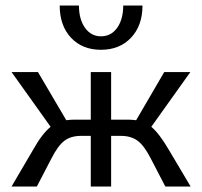

<svg xmlns="http://www.w3.org/2000/svg" viewBox="-20 -678 735 698"><path d="M197 -658H267Q267 -608 289 -577Q311 -546 347 -546Q384 -546 406 -577Q428 -608 428 -658H498Q498 -585 456.5 -541Q415 -497 347 -497Q279 -497 238 -541Q197 -585 197 -658ZM673 0H581L528 -102Q504 -149 480 -166.5Q456 -184 420 -184H384V0H310V-184H274Q238 -184 214.5 -166.5Q191 -149 167 -102L114 0H22L100 -133Q133 -192 164 -217L22 -416H118L221 -241Q237 -243 249 -243H310V-416H384V-243H446Q457 -243 475 -241L577 -416H672L530 -217Q559 -193 594 -133Z"/></svg>

Font: Ysabeau Infant Medium
Style: Regular
Weight: 500
Designer: Christian Thalmann (Catharsis Fonts)
Version: Version 0.003